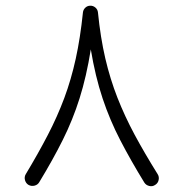

<svg xmlns="http://www.w3.org/2000/svg" viewBox="-20 -618 640 669"><path d="M520.5 26.4Q511.2 32.7 500 30Q488.8 27.3 482.9 18.1Q435.5 -59.1 399.2 -129.2Q362.8 -199.2 337.4 -275.4Q312 -351.6 296.4 -445.8Q281.2 -351.1 257.3 -275.4Q233.4 -199.7 198.7 -130.4Q164.1 -61 117.2 16.1Q111.8 25.9 100.6 28.8Q89.4 31.7 79.6 26.4Q70.3 21 67.1 9.8Q64 -1.5 69.8 -11.2Q113.3 -83.5 146.5 -147.5Q179.7 -211.4 203.9 -276.1Q228 -340.8 243.9 -413.3Q259.8 -485.8 269 -574.7Q270 -584 276.9 -590.8Q283.7 -597.7 293.9 -598.1Q304.2 -598.6 312.3 -591.8Q320.3 -585 321.3 -574.7Q330.1 -486.8 346.9 -414.6Q363.8 -342.3 389.2 -277.6Q414.6 -212.9 449.2 -148.4Q483.9 -84 529.3 -11.2Q535.2 -2 532.7 9.3Q530.3 20.5 520.5 26.4Z"/></svg>

Font: Mikhak-DS1-FD Light
Style: Regular
Weight: 300
Designer: Amin Abedi
Version: Version 3.2